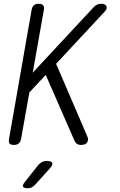

<svg xmlns="http://www.w3.org/2000/svg" viewBox="-20 -760 640 1020"><path d="M92 -22Q89 -6 79.5 2Q70 10 53.5 10Q37 10 31 2Q25 -6 28 -22L148 -708Q151 -724 160 -732Q169 -740 185.5 -740Q202 -740 209 -732Q216 -724 213 -708L154 -374L475 -719Q486 -731 496 -735.5Q506 -740 516 -740Q525 -740 532.5 -737.5Q540 -735 544 -729.5Q548 -724 546.5 -716Q545 -708 535 -697L278 -421L444 -35Q449 -23 447.5 -15Q446 -7 441 -1Q436 5 428 7.5Q420 10 410 10Q397 10 389 4.5Q381 -1 376 -12L223 -362L136 -269ZM115 203 183 117Q193 106 203.5 100.5Q214 95 227 95Q254 95 258 105.5Q262 116 242 138L166 222Q158 231 148.5 235.5Q139 240 128 240Q105 240 102 230.5Q99 221 115 203Z"/></svg>

Font: Maple Mono NL ExtraLight
Style: Italic
Weight: 275
Italic angle: -10°
Monospace: yes
Designer: subframe7536
Version: Version 7.000